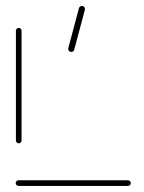

<svg xmlns="http://www.w3.org/2000/svg" viewBox="-20 -610 471 630"><path d="M409.3 -9.3Q409.3 -5.6 406.5 -2.8Q403.7 0 400 0H40.7Q37 0 34.3 -2.8Q31.5 -5.6 31.5 -9.3Q31.5 -13.3 34.3 -15.9Q37 -18.5 40.7 -18.5H400Q403.7 -18.5 406.5 -15.7Q409.3 -13 409.3 -9.3ZM41.5 -139.6Q37.8 -139.6 35 -142.4Q32.2 -145.2 32.2 -148.9V-509.3Q32.2 -513 35 -515.7Q37.8 -518.5 41.5 -518.5Q45.2 -518.5 48 -515.7Q50.7 -513 50.7 -509.3V-148.9Q50.7 -145.2 48.1 -142.4Q45.6 -139.6 41.5 -139.6ZM258.5 -577.8 223.7 -447.4Q223 -444.1 220.4 -441.9Q217.8 -439.6 214.1 -439.6Q208.9 -439.6 205.9 -443.5Q203 -447.4 204.1 -452.2L238.9 -582.6Q239.6 -585.9 242.2 -588.1Q244.8 -590.4 248.5 -590.4Q253.7 -590.4 256.7 -586.5Q259.6 -582.6 258.5 -577.8Z"/></svg>

Font: 26F Galaxy Sans Hairline
Style: Regular
Weight: 50
Designer: C₂₉H₂₅N₃O₅
Version: Version 1.100